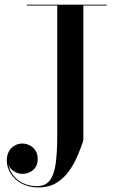

<svg xmlns="http://www.w3.org/2000/svg" viewBox="-20 -770 494 820"><path d="M436 -750V-746.5H336V-170Q326.5 -141 312 -106.5Q297.5 -72 275.8 -40.8Q254 -9.5 221.8 10.5Q189.5 30.5 145 30.5Q103 30.5 72.5 13.8Q42 -3 25.5 -29.2Q9 -55.5 9 -84Q9 -107.5 18.2 -123.8Q27.5 -140 42.8 -148.5Q58 -157 75.5 -157Q90.5 -157 105.5 -150Q120.5 -143 130.8 -128.2Q141 -113.5 141 -90.5Q141 -69.5 131.5 -55.5Q122 -41.5 107.2 -34.5Q92.5 -27.5 75 -27.5Q57 -27.5 39 -38.8Q21 -50 15.5 -68Q20 -43.5 36.2 -22Q52.5 -0.5 78.5 12.2Q104.5 25 137.5 25Q174.5 25 193 0.2Q211.5 -24.5 218 -72.5Q224.5 -120.5 224.5 -190V-746.5H94.5V-750Z"/></svg>

Font: Bodoni Moda 48pt Medium
Style: Regular
Weight: 500
Designer: Owen Earl
Foundry: indestructible type
Version: Version 2.005